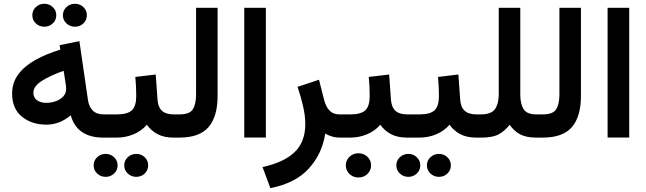

<svg xmlns="http://www.w3.org/2000/svg" viewBox="-20 -721 3386 1006"><path d="M309.6 -641.1Q309.6 -666.5 328.1 -683.8Q346.7 -701.2 372.6 -701.2Q398.9 -701.2 417 -683.8Q435.1 -666.5 435.1 -641.1Q435.1 -615.7 417 -598.4Q398.9 -581.1 372.6 -581.1Q346.7 -581.1 328.1 -598.4Q309.6 -615.7 309.6 -641.1ZM149.4 -641.1Q149.4 -666.5 167.7 -683.8Q186 -701.2 212.4 -701.2Q238.3 -701.2 256.6 -683.8Q274.9 -666.5 274.9 -641.1Q274.9 -615.7 256.6 -598.4Q238.3 -581.1 212.4 -581.1Q186 -581.1 167.7 -598.4Q149.4 -615.7 149.4 -641.1ZM521.5 0Q383.3 0 350.6 -117.2Q293 -67.9 223.1 -67.9Q146.5 -67.9 95 -109.6Q43.5 -151.4 43.5 -230Q43.5 -288.6 76.4 -332.3Q109.4 -376 166.5 -407.5Q223.6 -439 295.9 -460.9L292.5 -484.4L396 -505.4L440.9 -196.8Q445.8 -162.6 465.8 -142.1Q485.8 -121.6 523.4 -121.6H538.6V0ZM326.7 -255.9Q326.7 -262.7 325.7 -270.8Q324.7 -278.8 323.2 -287.6L313.5 -350.1Q245.6 -326.2 200.2 -297.9Q154.8 -269.5 154.8 -234.9Q154.8 -210.4 173.3 -196.3Q191.9 -182.1 222.7 -182.1Q247.6 -182.1 271.5 -190.4Q295.4 -198.7 311 -215.3Q326.7 -231.9 326.7 -255.9Z M518.1 -121.6H591.8Q648.4 -121.6 671.1 -143.3Q693.8 -165 693.8 -217.3Q693.8 -244.1 692.6 -269Q691.4 -293.9 689 -317.9L795.9 -330.6L805.2 -200.7Q807.6 -160.2 828.4 -140.9Q849.1 -121.6 891.1 -121.6H901.4V0H890.1Q839.4 0 805.2 -18.3Q771 -36.6 749.5 -67.4Q721.2 -34.7 679.7 -17.3Q638.2 0 591.8 0H518.1ZM630.9 145.5Q630.9 120.1 649.4 102.8Q668 85.4 693.8 85.4Q720.2 85.4 738.3 102.8Q756.3 120.1 756.3 145.5Q756.3 170.9 738.3 188.2Q720.2 205.6 693.8 205.6Q668 205.6 649.4 188.2Q630.9 170.9 630.9 145.5ZM470.7 145.5Q470.7 120.1 489 102.8Q507.3 85.4 533.7 85.4Q559.6 85.4 577.9 102.8Q596.2 120.1 596.2 145.5Q596.2 170.9 577.9 188.2Q559.6 205.6 533.7 205.6Q507.3 205.6 489 188.2Q470.7 170.9 470.7 145.5Z M881.8 -121.6H920.4Q974.1 -121.6 990.7 -148.9Q1007.3 -176.3 1007.3 -225.6V-680.2H1120.1V-218.3Q1120.1 -110.4 1072.8 -55.2Q1025.4 0 919.9 0H881.8Z M1373 -680.2V-0.5H1259.8V-680.2Z M1764.6 0Q1738.8 0 1718 -6.3Q1697.3 -12.7 1684.1 -21Q1668 85 1597.9 162.1Q1527.8 239.3 1396.5 264.6L1355.5 154.3Q1466.3 130.4 1522.9 76.9Q1579.6 23.4 1579.6 -71.8Q1579.6 -115.2 1567.4 -167Q1555.2 -218.8 1539.1 -266.1L1651.4 -303.2L1678.7 -195.8Q1688 -161.1 1706.8 -141.4Q1725.6 -121.6 1759.3 -121.6H1777.8V0Z M1757.8 -121.6H1814.9Q1871.6 -121.6 1894.3 -143.3Q1917 -165 1917 -217.3Q1917 -244.1 1915.8 -269Q1914.6 -293.9 1912.1 -317.9L2019 -330.6L2028.3 -200.7Q2030.8 -160.2 2051.5 -140.9Q2072.3 -121.6 2114.3 -121.6H2124.5V0H2113.3Q2062.5 0 2028.3 -18.3Q1994.1 -36.6 1972.7 -67.4Q1944.3 -34.7 1902.8 -17.3Q1861.3 0 1814.9 0H1757.8ZM1792 145.5Q1792 118.7 1811.3 100.3Q1830.6 82 1858.4 82Q1885.7 82 1905 100.3Q1924.3 118.7 1924.3 145.5Q1924.3 172.4 1905 190.7Q1885.7 209 1858.4 209Q1830.6 209 1811.3 190.7Q1792 172.4 1792 145.5Z M2104 -121.6H2177.7Q2234.4 -121.6 2257.1 -143.3Q2279.8 -165 2279.8 -217.3Q2279.8 -244.1 2278.6 -269Q2277.3 -293.9 2274.9 -317.9L2381.8 -330.6L2391.1 -200.7Q2393.6 -160.2 2414.3 -140.9Q2435.1 -121.6 2477.1 -121.6H2487.3V0H2476.1Q2425.3 0 2391.1 -18.3Q2356.9 -36.6 2335.4 -67.4Q2307.1 -34.7 2265.6 -17.3Q2224.1 0 2177.7 0H2104ZM2216.8 145.5Q2216.8 120.1 2235.4 102.8Q2253.9 85.4 2279.8 85.4Q2306.2 85.4 2324.2 102.8Q2342.3 120.1 2342.3 145.5Q2342.3 170.9 2324.2 188.2Q2306.2 205.6 2279.8 205.6Q2253.9 205.6 2235.4 188.2Q2216.8 170.9 2216.8 145.5ZM2056.6 145.5Q2056.6 120.1 2075 102.8Q2093.3 85.4 2119.6 85.4Q2145.5 85.4 2163.8 102.8Q2182.1 120.1 2182.1 145.5Q2182.1 170.9 2163.8 188.2Q2145.5 205.6 2119.6 205.6Q2093.3 205.6 2075 188.2Q2056.6 170.9 2056.6 145.5Z M2593.3 -226.1V-680.2H2706.1V-225.6Q2706.1 -176.8 2723.4 -149.2Q2740.7 -121.6 2789.6 -121.6H2805.2V0H2790.5Q2737.3 0 2705.3 -17.1Q2673.3 -34.2 2650.4 -66.9Q2625 -35.2 2593.5 -17.6Q2562 0 2502 0H2467.8V-121.6H2499.5Q2553.2 -121.6 2573 -148.7Q2592.8 -175.8 2593.3 -226.1Z M2785.6 -121.6H2824.2Q2877.9 -121.6 2894.5 -148.9Q2911.1 -176.3 2911.1 -225.6V-680.2H3023.9V-218.3Q3023.9 -110.4 2976.6 -55.2Q2929.2 0 2823.7 0H2785.6Z M3276.9 -680.2V-0.5H3163.6V-680.2Z"/></svg>

Font: Vazirmatn RD UI FD SemiBold
Style: Regular
Weight: 600
Designer: Saber Rastikerdar
Foundry: Saber Rastikerdar
Version: Version 33.003